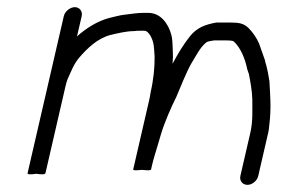

<svg xmlns="http://www.w3.org/2000/svg" viewBox="-20 -515 787 537"><path d="M189.3 -495C176.1 -495 161.6 -483.2 158.5 -470L57.2 -31C56.2 -27 64.4 -26.3 81.7 -29C97.7 -26.3 106.2 -27 107.2 -31L163 -273C164.7 -280.3 166.5 -286.7 168.4 -292C179.7 -316.9 185.7 -334.8 201.7 -354C224.7 -380.5 252.5 -407.4 288.3 -417C308.4 -421.8 333.3 -428 354.8 -428C360.3 -428.7 365 -429 369 -429H383C391.3 -429 395.8 -422.5 400.8 -415C411.5 -395.2 410.4 -383.2 412.4 -357C413 -328.1 409.3 -291.4 401.3 -257C400.5 -250.3 398.9 -242.3 396.8 -233L352.5 -41C351.8 -38.3 360.1 -38 377.2 -40C393.4 -38 401.8 -38.3 402.5 -41L405 -52C410 -73.7 414.8 -87.1 420.9 -108L430.3 -140C440.5 -173.8 458.7 -215 473.6 -245C485.3 -273 501.6 -313.6 514.8 -337C527.5 -357.1 539 -381.9 556.4 -396C560.8 -399.6 572.6 -401.1 578.8 -402H611.8C618.5 -402 624.1 -401.7 628.6 -401C630.6 -401 632.7 -400 634.9 -398C653.3 -380.6 665.8 -350.2 671.3 -322L676.1 -308C680.2 -287.5 685.3 -259.1 685.7 -237C685.5 -207.8 687.8 -176.8 680 -143L652.3 -23C649.2 -9.5 658.4 2 672 2C685.7 2 699.2 -9.5 702.3 -23L730.2 -144C731.9 -151.3 732.9 -158.3 733.1 -165C739.2 -212 735.6 -249.6 733.5 -288C730.6 -305.3 729 -315.8 725.2 -330C725.1 -333.5 720.9 -341.8 721.6 -345C717.7 -356.5 709 -380.8 704.7 -393C697.8 -408.9 687.5 -424.1 675.7 -436C662.1 -449.3 650.2 -452 623.4 -452H585.4C553.3 -446.4 530.5 -437.3 511.6 -414C492.8 -390.2 478.1 -365.8 462.8 -337C462.6 -339 462.6 -340.7 463 -342C463.8 -351.3 463.9 -360.7 463.4 -370C462.5 -387.2 462.9 -406.1 458.7 -419C451.8 -444.8 431.9 -479 394.6 -479H380.6C362.4 -479 346.4 -475.8 329.4 -474C315.1 -472.7 299.4 -467.7 286.4 -465C253.1 -456.5 219.7 -435.4 195.3 -413L208.5 -470C211.6 -483.2 202.5 -495 189.3 -495Z"/></svg>

Font: HoneyBee
Style: BookIt
Weight: 300
Foundry: Cannot Into Space Fonts
Version: Version 0.89